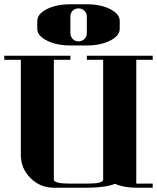

<svg xmlns="http://www.w3.org/2000/svg" viewBox="-20 -875 732 895"><path d="M0 -596.2V-615.2H308.1V-596.2H231V-38.1Q231 -19 308.1 -19H384.8Q461.9 -19 460.9 -38.1V-596.2H384.8V-615.2H691.9V-596.2H615.2V-19H691.9V0H615.2Q557.1 0 516.1 -18.1Q470.7 0 384.8 0H231Q167 0 122.1 -44.9Q77.1 -89.8 77.1 -153.8V-596.2ZM153.8 -740.2V-777.8Q153.8 -810.1 199.2 -833Q243.7 -855 308.1 -855H384.8Q449.2 -855 493.7 -832.5Q538.1 -810.1 538.1 -777.8V-740.2Q538.1 -708.5 493.2 -685.5Q448.7 -663.1 384.8 -663.1H308.1Q243.7 -663.1 199.2 -685.5Q153.8 -708.5 153.8 -740.2ZM308.1 -721.2Q308.1 -704.6 318.8 -693.4Q329.6 -682.1 346.2 -682.1Q362.3 -682.1 373.5 -693.4Q384.8 -704.6 384.8 -721.2V-797.9Q384.8 -814.5 373 -825.2Q362.3 -835.9 346.2 -835.9Q329.6 -835.9 318.8 -825.2Q308.1 -814.5 308.1 -797.9Z"/></svg>

Font: Hjet
Style: Regular
Weight: 400
Designer: T. Christopher White
Version: Version 1.2